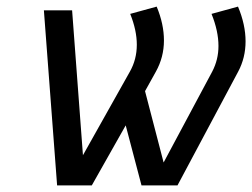

<svg xmlns="http://www.w3.org/2000/svg" viewBox="-20 -561 763 581"><path d="M700.7 -344.2 517.1 0H408.2L360.4 -181.6L257.8 0H152.8L112.8 -529.8H198.2L231 -91.3L373 -344.2Q394 -381.3 394 -425.8Q394 -469.2 374 -519L454.1 -541Q476.1 -488.3 476.1 -438.5Q476.1 -388.2 451.7 -344.2L418.9 -285.2L475.1 -69.3L622.1 -344.2Q641.1 -380.4 641.1 -421.9Q641.1 -466.8 620.1 -519L700.2 -541Q723.1 -486.3 723.1 -436Q723.1 -386.2 700.7 -344.2Z"/></svg>

Font: Aurulent Sans
Style: Italic
Weight: 400
Italic angle: -11°
Version: Version 2007.05.04